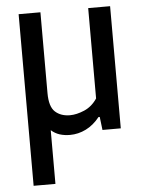

<svg xmlns="http://www.w3.org/2000/svg" viewBox="-54 -587 642 851"><g transform="rotate(-5 267.0 -162.0)"><path d="M61 220V-543.5H158V-184Q158 -123.5 183.2 -100.5Q208.5 -77.5 249 -77.5Q278.5 -77.5 313 -92.2Q347.5 -107 370.5 -141.5V-543.5H468V0H386.5L379.5 -58.5H374Q347 -24.5 312.8 -7.5Q278.5 9.5 241.5 9.5Q216.5 9.5 195.5 2.8Q174.5 -4 158 -19V220Z"/></g></svg>

Font: Encode Sans Semi Condensed Medium
Style: Regular
Weight: 500
Width: 4
Designer: Multiple Designers
Foundry: Impallari Type
Version: Version 3.000; ttfautohint (v1.8.3) -l 8 -r 50 -G 200 -x 14 